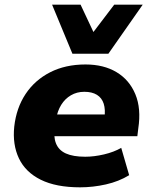

<svg xmlns="http://www.w3.org/2000/svg" viewBox="-20 -791 653 822"><path d="M323 11Q220 11 154.5 -21.5Q89 -54 61 -113Q33 -172 41 -249Q50 -329 89.5 -388.5Q129 -448 194.5 -481.5Q260 -515 346 -515Q424 -515 479 -482Q534 -449 559.5 -387.5Q585 -326 572 -241L568 -208H186L201 -301H439L427 -286Q432 -322 424 -347Q416 -372 395 -385Q374 -398 341 -398Q309 -398 283.5 -383Q258 -368 242 -342Q226 -316 220 -281L215 -252Q208 -207 219.5 -177.5Q231 -148 262 -134Q293 -120 345 -120Q383 -120 425.5 -130Q468 -140 499 -158L533 -41Q489 -14 433.5 -1.5Q378 11 323 11ZM290 -561 203 -771H325L380 -654L469 -771H591L444 -561Z"/></svg>

Font: Nunito Sans 8pt Black
Style: Italic
Weight: 900
Italic angle: -9°
Version: Version 3.101;gftools[0.9.27]